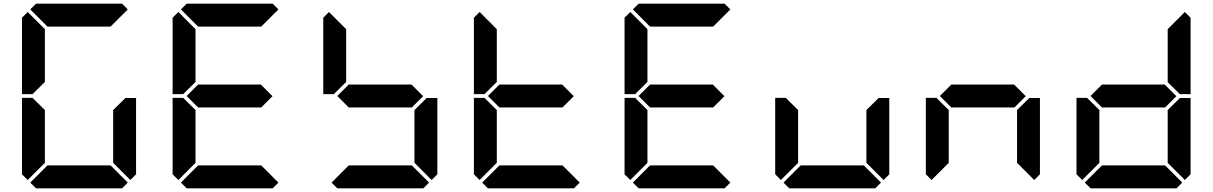

<svg xmlns="http://www.w3.org/2000/svg" viewBox="-20 -1020 6568 1040"><path d="M161 -515 157 -510H99V-924L130 -955L223 -862V-576ZM130 -45 99 -76V-490H157L161 -485L223 -424V-138ZM144 -969 175 -1000H641L672 -969L579 -876H237ZM655 -485 659 -489H717V-76L686 -45L593 -138V-424ZM672 -31 641 0H175L144 -31L237 -124H579Z M1393 -562 1456 -499 1395 -438H1053L991 -500L1053 -562ZM977 -515 973 -510H915V-924L946 -955L1039 -862V-576ZM946 -45 915 -76V-490H973L977 -485L1039 -424V-138ZM960 -969 991 -1000H1457L1488 -969L1395 -876H1053ZM1488 -31 1457 0H991L960 -31L1053 -124H1395Z M2209 -562 2272 -499 2211 -438H1869L1807 -500L1869 -562ZM1793 -515 1789 -510H1731V-924L1762 -955L1855 -862V-576ZM2287 -485 2291 -489H2349V-76L2318 -45L2225 -138V-424ZM2304 -31 2273 0H1807L1776 -31L1869 -124H2211Z M3025 -562 3088 -499 3027 -438H2685L2623 -500L2685 -562ZM2609 -515 2605 -510H2547V-924L2578 -955L2671 -862V-576ZM2578 -45 2547 -76V-490H2605L2609 -485L2671 -424V-138ZM3120 -31 3089 0H2623L2592 -31L2685 -124H3027Z M3841 -562 3904 -499 3843 -438H3501L3439 -500L3501 -562ZM3425 -515 3421 -510H3363V-924L3394 -955L3487 -862V-576ZM3394 -45 3363 -76V-490H3421L3425 -485L3487 -424V-138ZM3408 -969 3439 -1000H3905L3936 -969L3843 -876H3501ZM3936 -31 3905 0H3439L3408 -31L3501 -124H3843Z M4210 -45 4179 -76V-490H4237L4241 -485L4303 -424V-138ZM4735 -485 4739 -489H4797V-76L4766 -45L4673 -138V-424ZM4752 -31 4721 0H4255L4224 -31L4317 -124H4659Z M5473 -562 5536 -499 5475 -438H5133L5071 -500L5133 -562ZM5026 -45 4995 -76V-490H5053L5057 -485L5119 -424V-138ZM5551 -485 5555 -489H5613V-76L5582 -45L5489 -138V-424Z M6289 -562 6352 -499 6291 -438H5949L5887 -500L5949 -562ZM5842 -45 5811 -76V-490H5869L5873 -485L5935 -424V-138ZM6367 -485 6371 -489H6429V-76L6398 -45L6305 -138V-424ZM6398 -955 6429 -924V-510H6371L6367 -514L6305 -575V-862ZM6384 -31 6353 0H5887L5856 -31L5949 -124H6291Z"/></svg>

Font: DSEG7 Classic
Style: Bold
Weight: 700
Designer: Keshikan(Twitter:@keshinomi_88pro)
Version: Version 0.46